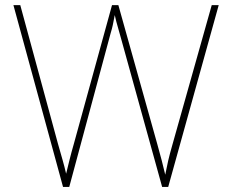

<svg xmlns="http://www.w3.org/2000/svg" viewBox="-20 -734 909 754"><path d="M657.7 -168 811.5 -713.9H838.9L640.6 0H616.7L455.6 -582Q447.8 -609.9 442.4 -628.9Q436.5 -648.4 430.7 -674.8Q425.8 -649.9 422.9 -635.5Q419.9 -621.1 414.6 -604L252 0H227.5L32.7 -713.9H59.6L207.5 -169.9Q212.9 -151.4 217.3 -135.5Q221.7 -119.6 225.6 -106.4Q229.5 -93.3 232.9 -79.6Q236.3 -65.9 239.7 -51.8Q246.6 -80.1 253.2 -106.9Q259.8 -133.8 270.5 -170.9L419.9 -713.9H444.8L597.7 -168Q608.9 -128.9 615.2 -103.5Q621.6 -78.1 628.9 -47.9Q634.8 -78.1 640.6 -103.5Q646.5 -128.9 657.7 -168Z"/></svg>

Font: Nokora Thin
Style: Regular
Weight: 100
Designer: Danh Hong
Version: Version 8.000; ttfautohint (v1.8.3)